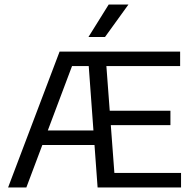

<svg xmlns="http://www.w3.org/2000/svg" viewBox="-20 -821 849 841"><path d="M15.5 0 241 -595H402.5V-531.5H295.5L95.5 0ZM139 -186 157.5 -249.5H418.5V-186ZM407.5 0 364 -595H769V-531.5H446L481 -63.5H773V0ZM431 -273V-336H726.5V-273ZM367.5 -659 456 -801H542.5L440 -659Z"/></svg>

Font: Encode Sans SC
Style: Regular
Weight: 400
Version: Version 3.002